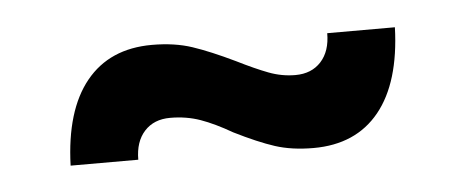

<svg xmlns="http://www.w3.org/2000/svg" viewBox="-26 -465 515 212"><g transform="rotate(-5 231.0 -358.5)"><path d="M228 -319Q209 -330 193.5 -335.5Q178 -341 160 -341Q142 -341 131.5 -329.5Q121 -318 121 -298H46Q48 -359 74 -391Q100 -423 147 -423Q172 -423 191.5 -416.5Q211 -410 238 -397Q258 -387 272.5 -381.5Q287 -376 302 -376Q320 -376 330.5 -387.5Q341 -399 341 -419H416Q414 -358 388 -326Q362 -294 315 -294Q291 -294 272.5 -300Q254 -306 228 -319Z"/></g></svg>

Font: Cabin
Style: Regular
Weight: 400
Designer: Pablo Impallari
Foundry: Pablo Impallari. http://www.impallari.com Igino Marini. http://www.ikern.com
Version: Version 2.200